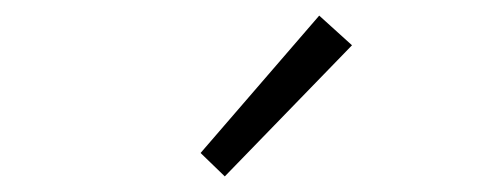

<svg xmlns="http://www.w3.org/2000/svg" viewBox="-20 -861 634 246"><path d="M268 -635 431 -803 389 -841 237 -665Z"/></svg>

Font: Noto Sans KR Light
Style: Regular
Weight: 300
Designer: Ryoko NISHIZUKA 西塚涼子 (kana, bopomofo & ideographs); Paul D. Hunt (Latin, Greek & Cyrillic); Sandoll Communications 산돌커뮤니
Foundry: Adobe
Version: Version 2.004;hotconv 1.0.118;makeotfexe 2.5.65603